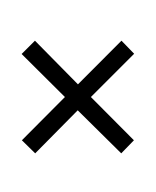

<svg xmlns="http://www.w3.org/2000/svg" viewBox="-20 -734 612 754"><path d="M286.1 -402.8 457 -574.2 506.8 -522.9 336.9 -353 505.9 -183.1 456.1 -131.8 285.2 -300.8 118.2 -131.8 65.9 -183.1 234.9 -353 64.9 -522 117.2 -574.2ZM283.2 0ZM288.6 -714.4Z"/></svg>

Font: Noto Sans Tamil
Style: Regular
Weight: 400
Designer: Monotype Design team
Foundry: Monotype Imaging Inc.
Version: Version 1.06 uh